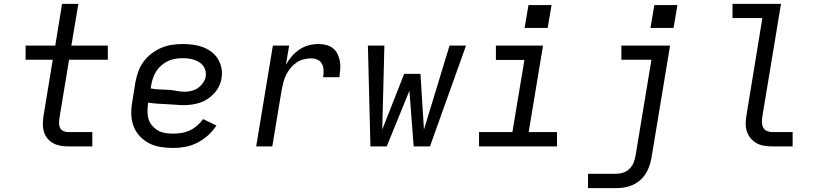

<svg xmlns="http://www.w3.org/2000/svg" viewBox="-20 -755 4240 990"><path d="M333 0Q312 0 292 -3.5Q272 -7 255 -16Q238 -25 225.5 -40Q213 -55 207 -74Q201 -93 201 -113.5Q201 -134 204 -155L252 -447H112V-520H265L300 -735H384L348 -520H536V-447H336L286 -143Q284 -130 284.5 -117Q285 -104 291 -93.5Q297 -83 308.5 -78.5Q320 -74 333 -74H456V0Z M873 8Q840 8 808.5 3Q777 -2 749.5 -16Q722 -30 701 -52.5Q680 -75 669 -103.5Q658 -132 657 -164.5Q656 -197 662 -230L678 -330Q683 -357 692.5 -384.5Q702 -412 719.5 -436Q737 -460 761 -478.5Q785 -497 812 -508.5Q839 -520 867 -524Q895 -528 923 -528Q950 -528 976 -524.5Q1002 -521 1026 -512Q1050 -503 1070.5 -487.5Q1091 -472 1104 -450.5Q1117 -429 1122 -403.5Q1127 -378 1122 -351Q1119 -330 1109.5 -310.5Q1100 -291 1085 -274.5Q1070 -258 1051.5 -245.5Q1033 -233 1012.5 -226Q992 -219 971 -216Q950 -213 930 -213Q906 -213 883 -215Q860 -217 837 -218Q814 -219 790.5 -220.5Q767 -222 745 -226L743 -218Q740 -197 740.5 -176.5Q741 -156 747 -138Q753 -120 766 -105.5Q779 -91 796 -81.5Q813 -72 832.5 -69Q852 -66 873 -66Q894 -66 916 -69.5Q938 -73 958.5 -82.5Q979 -92 996.5 -107Q1014 -122 1027 -141L1096 -108Q1078 -80 1052.5 -57Q1027 -34 997.5 -19Q968 -4 936 2Q904 8 873 8ZM933 -282Q950 -282 968 -286.5Q986 -291 1001 -301.5Q1016 -312 1027 -328Q1038 -344 1041 -361Q1043 -376 1039.5 -390.5Q1036 -405 1027.5 -416Q1019 -427 1007 -434.5Q995 -442 981.5 -446.5Q968 -451 953 -453Q938 -455 923 -455Q904 -455 885 -452Q866 -449 848 -441Q830 -433 814 -419.5Q798 -406 787 -389.5Q776 -373 769.5 -354.5Q763 -336 760 -318L757 -299Q778 -295 800.5 -294Q823 -293 845.5 -292Q868 -291 889.5 -286.5Q911 -282 933 -282Z M1301 0 1387 -520H1471L1454 -421Q1467 -444 1484.5 -464.5Q1502 -485 1524.5 -500Q1547 -515 1572 -521.5Q1597 -528 1622 -528Q1643 -528 1662.5 -523Q1682 -518 1697 -506Q1712 -494 1720.5 -476.5Q1729 -459 1732.5 -439Q1736 -419 1734.5 -398.5Q1733 -378 1730 -357H1646Q1649 -375 1648.5 -392.5Q1648 -410 1640.5 -425Q1633 -440 1617.5 -447Q1602 -454 1584 -454Q1565 -454 1545.5 -449Q1526 -444 1509 -432.5Q1492 -421 1479 -405Q1466 -389 1456.5 -371Q1447 -353 1442 -333.5Q1437 -314 1433 -295L1384 0Z M1890 0 1877 -520H1962L1951 -87L2064 -374H2148L2166 -87L2298 -520H2383L2197 0H2113L2091 -287L1974 0Z M2450 0V-74H2622L2684 -446H2537V-520H2780L2706 -74H2852V0ZM2685 -611 2705 -729H2824L2804 -611Z M3012 215V141H3158Q3176 141 3194 135Q3212 129 3226 115Q3240 101 3247 83.5Q3254 66 3257 48L3339 -447H3184V-520H3435L3339 60Q3335 81 3328 101.5Q3321 122 3309 141Q3297 160 3279.5 175Q3262 190 3241.5 199Q3221 208 3200 211.5Q3179 215 3158 215ZM3334 -611 3354 -729H3473L3453 -611Z M3963 0Q3941 0 3920 -3.5Q3899 -7 3881.5 -16.5Q3864 -26 3851 -41.5Q3838 -57 3831.5 -76.5Q3825 -96 3825 -117.5Q3825 -139 3829 -161L3911 -662H3757V-735H4007L3910 -149Q3908 -135 3909 -120.5Q3910 -106 3916.5 -95Q3923 -84 3936 -79Q3949 -74 3963 -74H4067V0Z"/></svg>

Font: Iosevka SS04 Extended
Style: Italic
Weight: 400
Width: 7
Italic angle: -9°
Monospace: yes
Designer: Belleve Invis
Foundry: Belleve Invis
Version: Version 19.0.0; ttfautohint (v1.8.4)